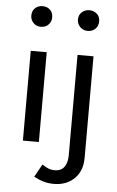

<svg xmlns="http://www.w3.org/2000/svg" viewBox="-61 -752 612 1006"><g transform="rotate(5 245.0 -249.5)"><path d="M312 -657.2Q312 -681.2 328.1 -695.8Q344.7 -710.9 367.2 -710.9Q391.6 -710.9 408.2 -695.8Q423.8 -681.6 423.8 -657.2Q423.8 -633.8 408.7 -618.2Q393.6 -602.1 367.2 -602.1Q344.2 -602.1 328.1 -618.2Q312 -634.3 312 -657.2ZM66.9 -655.8Q66.9 -681.2 82.5 -695.8Q98.6 -710.9 122.1 -710.9Q145.5 -710.9 161.6 -695.8Q176.8 -681.2 176.8 -655.8Q176.8 -633.8 161.6 -618.2Q146.5 -602.1 122.1 -602.1Q97.7 -602.1 82.5 -618.2Q66.9 -634.8 66.9 -655.8ZM410.2 61Q410.2 101.6 397 130.4Q383.8 158.7 362.8 176.8Q341.8 194.8 315.4 203.6Q290.5 211.9 261.2 211.9Q231.9 211.9 207 204.6Q181.6 197.3 155.8 183.1L192.9 116.2Q199.2 120.6 220.7 131.8Q236.3 140.1 258.8 140.1Q293.9 140.1 310.1 116.7Q326.2 93.3 326.2 56.2V-472.2H410.2ZM80.1 -472.2H164.1V0H80.1Z"/></g></svg>

Font: Post Grotesk Regular
Style: Regular
Weight: 500
Version: 0.900; ttfautohint (v0.96) -l 8 -r 50 -G 200 -x 14 -w "gGD" 